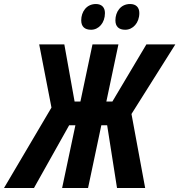

<svg xmlns="http://www.w3.org/2000/svg" viewBox="-80 -935 892 955"><path d="M543 -787C581 -787 613 -821 613 -870C613 -899 596 -915 567 -915C520 -915 494 -876 494 -834C494 -803 511 -787 543 -787ZM373 -787C411 -787 442 -821 442 -870C442 -899 425 -915 397 -915C350 -915 324 -876 324 -834C324 -803 341 -787 373 -787ZM-60 0H89L264 -312H295L229 0H358L424 -312H453L502 0H642L574 -368L792 -714H648L479 -430H449L509 -714H380L320 -430H291L240 -714H115L176 -400Z"/></svg>

Font: Noto Sans ExtraCondensed
Style: Bold Italic
Weight: 700
Width: 2
Italic angle: -12°
Designer: Monotype Design Team
Foundry: Monotype Imaging Inc.
Version: Version 2.013